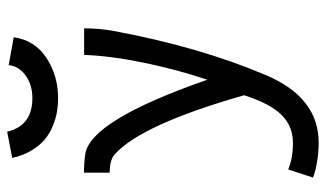

<svg xmlns="http://www.w3.org/2000/svg" viewBox="-214 -548 945 558"><g transform="rotate(-90 259.0 -269.5)"><path d="M252.4 -648.4Q291.5 -648.4 318.6 -668.5Q345.7 -688.5 348.1 -717.3L429.2 -702.6Q420.9 -641.6 369.4 -607.7Q317.9 -573.7 252.4 -573.7Q231.9 -573.7 212.6 -576.9Q193.4 -580.1 171.4 -589.1Q149.4 -598.1 132.1 -612.5Q114.7 -627 100.1 -651.1Q85.4 -675.3 78.6 -707L154.8 -721.7Q171.9 -648.4 252.4 -648.4ZM44.9 95.2Q78.6 108.9 121.6 108.9Q171.4 108.9 204.3 75Q237.3 41 260.7 -33.2Q175.3 -331.5 89.4 -408.7Q72.8 -423.8 35.6 -423.8V-498.5Q62.5 -498.5 89.8 -494.6Q187.5 -480 305.7 -140.1Q334.5 -224.6 354.7 -321.8Q375 -418.9 377.9 -498H455.1Q455.1 -454.6 448.2 -416Q401.9 -164.1 318.4 32.2Q253.4 183.6 123 183.6Q94.2 183.6 65.4 178.7Q36.6 173.8 21.5 167Z"/></g></svg>

Font: FantasqueSansM Nerd Font
Style: Regular
Weight: 400
Monospace: yes
Designer: Jany Belluz
Version: Version 1.8.0 ; ttfautohint (v1.8.2);Nerd Fonts 3.4.0